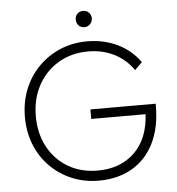

<svg xmlns="http://www.w3.org/2000/svg" viewBox="-57 -901 889 964"><g transform="rotate(-5 387.0 -419.0)"><path d="M403 9Q329 9 266.5 -17.5Q204 -44 157.5 -91Q111 -138 85.5 -202Q60 -266 60 -341Q60 -416 85.5 -480Q111 -544 158 -592Q205 -640 268 -666.5Q331 -693 405 -693Q488 -693 557 -659.5Q626 -626 669 -565L632 -528Q594 -583 535.5 -612.5Q477 -642 405 -642Q320 -642 254.5 -603Q189 -564 152 -496Q115 -428 115 -341Q115 -253 151.5 -185.5Q188 -118 252.5 -80Q317 -42 401 -42Q516 -42 587 -110.5Q658 -179 665 -303H391V-351H720V-342Q720 -230 680.5 -151.5Q641 -73 569.5 -32Q498 9 403 9ZM397 -765Q379 -765 368 -777Q357 -789 357 -807Q357 -824 368 -835.5Q379 -847 397 -847Q414 -847 426 -835.5Q438 -824 438 -807Q438 -789 426 -777Q414 -765 397 -765Z"/></g></svg>

Font: Outfit ExtraLight
Style: Regular
Weight: 200
Designer: Rodrigo Fuenzalida
Foundry: fragTYPE
Version: Version 1.100; ttfautohint (v1.8.4.7-5d5b);gftools[0.9.27]